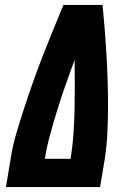

<svg xmlns="http://www.w3.org/2000/svg" viewBox="-20 -755 540 775"><path d="M4 0 23 -114Q31 -167 46.5 -219Q62 -271 79 -323Q96 -375 114.5 -427Q133 -479 153 -530.5Q173 -582 194 -633Q215 -684 236 -735H394Q399 -684 403 -633Q407 -582 410 -530.5Q413 -479 414.5 -427Q416 -375 416 -323Q416 -271 413.5 -219Q411 -167 403 -114L384 0ZM161 -114H265Q273 -164 276.5 -214.5Q280 -265 281 -315Q282 -365 282 -414.5Q282 -464 281 -513Q263 -464 245.5 -414.5Q228 -365 212.5 -315Q197 -265 183 -214.5Q169 -164 161 -114Z"/></svg>

Font: Iosevka Curly Slab Heavy
Style: Italic
Weight: 900
Italic angle: -9°
Monospace: yes
Designer: Belleve Invis
Foundry: Belleve Invis
Version: Version 22.1.2; ttfautohint (v1.8.4)